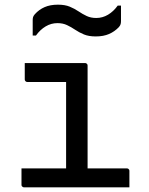

<svg xmlns="http://www.w3.org/2000/svg" viewBox="-20 -802 640 822"><path d="M263 -56V-96Q263 -117 263 -138.5Q263 -160 263 -181Q263 -208 263 -235Q263 -262 263 -289Q263 -316 263 -343Q263 -370 263 -397Q263 -424 263 -451H248Q223 -451 198 -451Q173 -451 148 -451Q123 -451 97 -451Q94 -451 91.5 -452.5Q89 -454 87.5 -456.5Q86 -459 86 -462Q86 -480 86 -497Q86 -514 86 -532Q129 -532 172 -532Q215 -532 258 -532Q301 -532 344 -532Q348 -532 350 -530.5Q352 -529 353.5 -527Q355 -525 355 -521Q355 -473 355 -425.5Q355 -378 355 -331Q355 -284 355 -237.5Q355 -191 355 -145.5Q355 -100 355 -56ZM72 -81H523Q527 -81 529 -79.5Q531 -78 532.5 -76Q534 -74 534 -70Q534 -58 534 -46.5Q534 -35 534 -23.5Q534 -12 534 0H83Q80 0 77.5 -1.5Q75 -3 73.5 -5Q72 -7 72 -11Q72 -23 72 -34.5Q72 -46 72 -57.5Q72 -69 72 -81ZM392 -725Q419 -725 442.5 -739Q466 -753 484 -778H498Q498 -767 498 -755Q498 -743 498 -732Q498 -721 498 -712Q498 -705 496.5 -699Q495 -693 489 -686Q471 -667 447 -656.5Q423 -646 390 -646Q360 -646 339.5 -654.5Q319 -663 302 -674.5Q285 -686 267 -694.5Q249 -703 226 -703Q199 -703 175.5 -689Q152 -675 134 -650H120Q120 -661 120 -673Q120 -685 120 -696.5Q120 -708 120 -716Q120 -723 121.5 -728.5Q123 -734 129 -741Q147 -761 171 -771.5Q195 -782 228 -782Q258 -782 278.5 -773.5Q299 -765 316 -753.5Q333 -742 351 -733.5Q369 -725 392 -725Z"/></svg>

Font: RecMonoLinear Nerd Font Mono
Style: Regular
Weight: 400
Monospace: yes
Version: Version 1.085; ttfautohint (v1.8.4.7-5d5b);Nerd Fonts 3.2.1